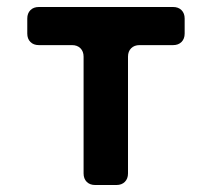

<svg xmlns="http://www.w3.org/2000/svg" viewBox="-20 -529 607 549"><path d="M219 -33V-367Q219 -382 210 -391Q201 -400 186 -400H91Q76 -400 67 -409Q58 -418 58 -433V-476Q58 -491 67 -500Q76 -509 91 -509H475Q490 -509 499 -500Q508 -491 508 -476V-433Q508 -418 499 -409Q490 -400 475 -400H379Q364 -400 355 -391Q346 -382 346 -367V-33Q346 -18 337 -9Q328 0 313 0H252Q237 0 228 -9Q219 -18 219 -33Z"/></svg>

Font: Higure Gothic Black
Style: Regular
Weight: 900
Designer: Yoshimichi Ohira
Foundry: Positype
Version: Version 1.000